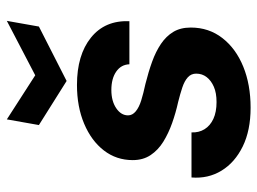

<svg xmlns="http://www.w3.org/2000/svg" viewBox="-118 -640 770 575"><g transform="rotate(-90 267.5 -353.0)"><path d="M232 12Q164 12 116 -11.5Q68 -35 43.5 -75Q19 -115 23 -165H158Q157 -143 167.5 -126Q178 -109 198.5 -99.5Q219 -90 249 -90Q276 -90 294.5 -98Q313 -106 323.5 -119.5Q334 -133 334 -151Q334 -166 323 -176Q312 -186 292.5 -192.5Q273 -199 249 -205Q217 -212 186 -223Q155 -234 130 -249.5Q105 -265 90 -287.5Q75 -310 75 -341Q75 -390 104 -427.5Q133 -465 184 -486.5Q235 -508 300 -508Q390 -508 442 -466Q494 -424 491 -351H362Q361 -376 340 -390.5Q319 -405 285 -405Q252 -405 230.5 -390.5Q209 -376 209 -355Q209 -342 221 -332Q233 -322 254 -315.5Q275 -309 303 -303Q339 -294 369.5 -283Q400 -272 423 -256.5Q446 -241 459 -219.5Q472 -198 472 -167Q472 -113 440.5 -72.5Q409 -32 355 -10Q301 12 232 12ZM492 -718 475 -622 312 -539 180 -622 197 -718 329 -633Z"/></g></svg>

Font: DM Sans 24pt
Style: Bold Italic
Weight: 700
Italic angle: -10°
Designer: Colophon Foundry, Jonny Pinhorn
Foundry: Colophon Foundry
Version: Version 4.004;gftools[0.9.30]